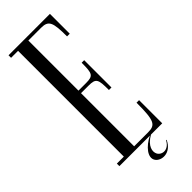

<svg xmlns="http://www.w3.org/2000/svg" viewBox="-267 -723 856 856"><g transform="rotate(-45 161.0 -294.5)"><path d="M14 0H206C161 22 126 63 146 92C162 116 218 125 246 66L243 65C222 106 183 100 171 77C162 59 166 27 213 0H284V-146H268C268 -32 258 -16 210 -16H123V-351H170C217 -351 221 -341 221 -273H237V-445H221C221 -377 217 -367 170 -367H123V-683H203C250 -683 258 -663 258 -574H275V-699H14V-683H58V-16H14Z"/></g></svg>

Font: Emberly
Style: Regular
Weight: 400
Designer: Rajesh Rajput
Foundry: Rajesh Rajput
Version: Version 1.000